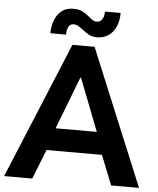

<svg xmlns="http://www.w3.org/2000/svg" viewBox="-61 -960 833 1011"><g transform="rotate(5 355.5 -454.5)"><path d="M296.9 -719.7H414.1L711.9 0H564.5L502.4 -156.2H209.5L147.5 0H-1ZM285.2 -909.2Q314.5 -909.7 333.3 -900.4Q352.1 -891.1 372.1 -874Q384.8 -862.8 393.6 -857.7Q402.3 -852.5 413.1 -852.5Q432.1 -852.5 442.4 -868.2Q452.6 -883.8 452.1 -909.2H535.2Q535.6 -869.6 522.5 -838.4Q509.3 -807.1 483.9 -789.1Q458.5 -771 422.9 -770.5Q397 -771 379.9 -780Q362.8 -789.1 341.8 -805.7Q326.2 -817.4 316.4 -822.8Q306.6 -828.1 294.9 -828.1Q277.3 -828.6 268.3 -813.5Q259.3 -798.3 258.8 -770.5H175.8Q176.3 -811 189.5 -843Q202.6 -875 227.3 -892.6Q252 -910.2 285.2 -909.2ZM464.8 -274.4 357.4 -550.8H353.5L247.1 -274.4Z"/></g></svg>

Font: Reddit Sans Strawberry
Style: Bold
Weight: 700
Designer: Stephen Hutchings
Foundry: Reddit
Version: Version 1.013